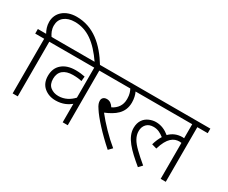

<svg xmlns="http://www.w3.org/2000/svg" viewBox="-133 -1315 2078 1747"><g transform="rotate(30 906.0 -442.0)"><path d="M94.2 0H147.9V-574.2H256.8V-622.1H144C126.5 -647.5 109.9 -680.2 109.9 -723.1C109.9 -761.7 123.5 -792 150.9 -814C178.2 -835.9 214.8 -847.2 261.2 -847.2C324.2 -847.2 383.3 -828.6 438 -791C492.7 -753.4 546.9 -694.8 601.1 -615.2H657.2C554.7 -784.7 427.2 -896 252 -896C135.3 -896 56.2 -828.1 56.2 -731C56.2 -687.5 69.8 -652.8 86.9 -622.1H0V-574.2H94.2Z M782.2 -622.1H242.2V-574.2H620.1V-258.8C581.5 -217.8 530.3 -187 465.3 -187C431.6 -187 403.8 -196.3 380.9 -214.4C357.9 -232.4 346.2 -260.7 346.2 -299.8C346.2 -378.4 397.9 -419.9 487.3 -419.9C525.9 -419.9 554.7 -416.5 580.1 -410.2L585 -460C563 -465.3 522 -470.2 487.3 -470.2C427.7 -470.2 380.4 -455.6 345.2 -425.8C309.6 -396 292 -354 292 -299.8C292 -248.5 308.6 -209 341.3 -181.2C374 -153.3 414.6 -139.2 463.4 -139.2C536.1 -139.2 585.4 -166 620.1 -193.8V0H673.3V-574.2H782.2Z M1136.2 -24.9C1094.2 -59.1 1052.2 -97.7 1010.7 -140.6C969.2 -183.6 932.6 -224.6 901.9 -264.2C996.1 -304.2 1076.2 -356.4 1076.2 -470.2C1076.2 -509.8 1067.4 -548.8 1054.2 -574.2H1169.9V-622.1H767.1V-574.2H999C1011.2 -552.7 1022 -520 1022 -483.4V-476.1V-472.2C1022 -411.6 989.7 -365.7 935.1 -338.9C916 -368.2 895 -384.8 863.3 -384.8C830.6 -384.8 814 -364.7 814 -340.8C814 -319.8 819.3 -299.8 843.3 -265.1C884.3 -200.2 984.9 -89.4 1100.1 12.2Z M1649.4 -574.2V-426.8C1643.1 -427.7 1637.7 -428.2 1632.3 -428.2C1579.1 -428.2 1533.7 -409.7 1497.1 -372.1C1456.1 -405.3 1411.6 -426.8 1355.5 -426.8C1332.5 -426.8 1309.6 -421.9 1286.6 -412.1C1239.7 -392.1 1204.1 -349.6 1204.1 -278.8C1204.1 -177.2 1291 -92.8 1416.5 11.2L1451.2 -24.9C1407.2 -61.5 1371.1 -93.8 1342.8 -121.6C1286.1 -176.8 1258.3 -221.7 1258.3 -277.8C1258.3 -306.6 1267.1 -330.6 1284.7 -349.6C1302.2 -368.7 1327.1 -377.9 1359.4 -377.9C1401.9 -377.9 1433.6 -360.8 1468.3 -334C1451.2 -306.6 1436.5 -273.4 1425.3 -233.9L1477.1 -219.2C1515.1 -347.7 1570.3 -379.9 1629.4 -379.9C1636.7 -379.9 1643.1 -379.4 1649.4 -377.9V0H1703.1V-574.2H1812.5V-622.1H1155.3V-574.2Z"/></g></svg>

Font: Noto Reveo Sans
Style: Regular
Weight: 300
Designer: Monotype Design Team
Foundry: Monotype Imaging Inc.
Version: Version 2.007